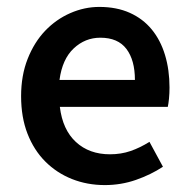

<svg xmlns="http://www.w3.org/2000/svg" viewBox="-20 -523 547 555"><path d="M283 12Q232 12 188 -5.5Q144 -23 111 -56Q78 -89 59.5 -136.5Q41 -184 41 -245Q41 -305 60 -353Q79 -401 110.5 -434Q142 -467 183 -485Q224 -503 267 -503Q317 -503 355 -486Q393 -469 418.5 -438Q444 -407 457 -364Q470 -321 470 -270Q470 -253 468.5 -238Q467 -223 465 -214H153Q161 -148 199.5 -112.5Q238 -77 298 -77Q330 -77 357.5 -86.5Q385 -96 412 -113L451 -41Q416 -18 373 -3Q330 12 283 12ZM152 -292H370Q370 -349 345.5 -381.5Q321 -414 270 -414Q226 -414 193 -383Q160 -352 152 -292Z"/></svg>

Font: CV Source Sans Light
Style: Bold
Weight: 600
Designer: Paul D. Hunt
Foundry: Adobe Systems Incorporated
Version: Version 3.001